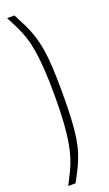

<svg xmlns="http://www.w3.org/2000/svg" viewBox="-172 -776 547 960"><g transform="rotate(-20 101.0 -296.5)"><path d="M11 150Q29 116 43.5 86Q58 56 68.5 23Q79 -10 86.5 -53Q94 -96 98 -155Q102 -214 102 -297Q102 -380 98 -439Q94 -498 87 -540.5Q80 -583 69 -616Q58 -649 43.5 -679Q29 -709 11 -743H50Q70 -705 85.5 -673Q101 -641 112 -607Q123 -573 130 -531Q137 -489 140 -432.5Q143 -376 143 -297Q143 -218 140 -161Q137 -104 130.5 -62Q124 -20 113 14Q102 48 86.5 80Q71 112 50 150Z"/></g></svg>

Font: Saira ExtraCondensed ExtraLight
Style: Regular
Weight: 250
Width: 2
Designer: Hector Gatti with collaboration of the Omnibus-Type team
Foundry: Omnibus-Type
Version: Version 1.101